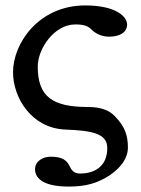

<svg xmlns="http://www.w3.org/2000/svg" viewBox="-20 -465 519 707"><path d="M28 -199C28 -104 97 7 220 12C316 16 375 25 375 80C375 149 327 174 275 174C251 174 243 160 238 150C226 123 207 112 166 112C139 112 109 128 109 158C109 184 128 222 233 222C298 222 341 209 386 179C426 151 451 117 451 78C451 36 441 1 402 -38C383 -58 352 -71 305 -71C174 -71 119 -108 119 -220C119 -286 180 -375 257 -375C288 -375 304 -370 318 -355C334 -340 355 -330 382 -330C423 -330 448 -347 448 -375C448 -403 408 -445 294 -445C123 -445 28 -306 28 -199Z"/></svg>

Font: Libertinus Serif Semibold
Style: Regular
Weight: 600
Designer: Philipp H. Poll, Khaled Hosny
Foundry: Caleb Maclennan
Version: Version 7.050;RELEASE